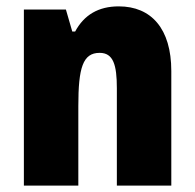

<svg xmlns="http://www.w3.org/2000/svg" viewBox="-20 -583 611 603"><path d="M353 -563C289 -563 244 -536 216 -484H207L187 -553H55V0H226V-250C226 -370 240 -417 293 -417C336 -417 347 -379 347 -306V0H518V-360C518 -493 455 -563 353 -563Z"/></svg>

Font: Noto Sans Devanagari UI Condensed Black
Style: Regular
Weight: 900
Width: 3
Designer: Jelle Bosma - Monotype Design Team
Foundry: Monotype Imaging Inc.
Version: Version 2.004